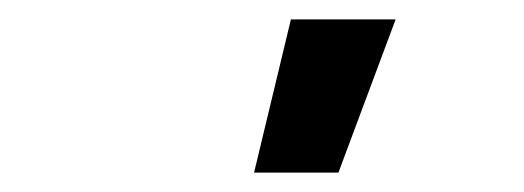

<svg xmlns="http://www.w3.org/2000/svg" viewBox="-20 -778 540 198"><path d="M242 -600 280 -758H388L329 -600Z"/></svg>

Font: Iosevka SS18 Heavy
Style: Italic
Weight: 900
Italic angle: -9°
Monospace: yes
Designer: Belleve Invis
Foundry: Belleve Invis
Version: Version 25.1.1; ttfautohint (v1.8.4)